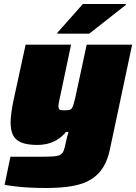

<svg xmlns="http://www.w3.org/2000/svg" viewBox="-20 -733 680 959"><path d="M211 206Q168 206 128.5 204Q89 202 56.5 198Q24 194 3 190L32 50Q56 50 79 50Q102 50 125 50Q148 50 171 50Q216 50 241.5 48.5Q267 47 279.5 41Q292 35 298 19.5Q304 4 309 -23Q312 -35 315 -48.5Q318 -62 322 -74H310Q287 -47 262 -33Q237 -19 213 -14Q189 -9 168 -9Q116 -9 86 -21.5Q56 -34 44.5 -59Q33 -84 33 -120Q33 -142 37 -172Q41 -202 48 -234L108 -510H335L284 -268Q279 -247 275.5 -229Q272 -211 272 -203Q272 -193 275 -188.5Q278 -184 284.5 -183Q291 -182 300 -182Q315 -182 324 -183.5Q333 -185 338.5 -192Q344 -199 348 -213.5Q352 -228 358 -254L413 -510H640L529 13Q518 66 495 103Q472 140 435 163Q398 186 342.5 196Q287 206 211 206ZM266 -565 267 -570 394 -713H609L608 -708L426 -565Z"/></svg>

Font: Saira SemiExpanded Black
Style: Italic
Weight: 900
Width: 6
Italic angle: -12°
Designer: Hector Gatti with collaboration of the Omnibus-Type team
Foundry: Omnibus-Type
Version: Version 1.101